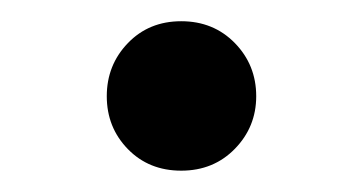

<svg xmlns="http://www.w3.org/2000/svg" viewBox="-20 -495 340 180"><path d="M220.2 -404.8Q220.2 -376 200.2 -355.5Q180.2 -335 149.9 -335Q119.6 -335 99.9 -355.2Q80.1 -375.5 80.1 -404.8Q80.1 -434.1 99.9 -454.6Q119.6 -475.1 149.9 -475.1Q180.2 -475.1 200.2 -454.6Q220.2 -434.1 220.2 -404.8Z"/></svg>

Font: Copperplate Sans CC Heavy
Style: Regular
Weight: 400
Designer: indestructible type*
Foundry: Cowboy Collective
Version: Version 1.000